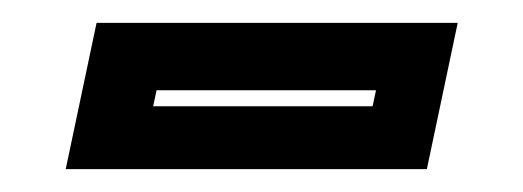

<svg xmlns="http://www.w3.org/2000/svg" viewBox="-20 -386 458 168"><path d="M37.5 -238 64.5 -366H380.5L353.5 -238ZM114 -293H306L309 -307H117Z"/></svg>

Font: Tourney Condensed Regular
Style: Bold Italic
Weight: 700
Width: 3
Italic angle: -12°
Designer: Tyler Finck
Foundry: Etcetera Type Co
Version: Version 1.010; ttfautohint (v1.8.3)